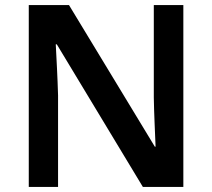

<svg xmlns="http://www.w3.org/2000/svg" viewBox="-20 -785 833 754"><path d="M700 -51V-765H584V-402C585 -337 589 -262 591 -209H588L251 -765H93V-51H208V-411C206 -481 202 -551 199 -611H203L541 -51Z"/></svg>

Font: Noto Sans Tamil UI SemiBold
Style: Regular
Weight: 600
Designer: Jelle Bosma - Monotype Design Team
Foundry: Monotype Imaging Inc.
Version: Version 2.004